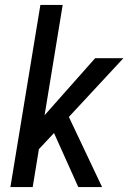

<svg xmlns="http://www.w3.org/2000/svg" viewBox="-20 -755 540 775"><path d="M392 0H296L198 -218L137 -153L112 0H22L143 -735H233L160 -290L364 -520H478L258 -283Z"/></svg>

Font: Iosevka Medium Oblique
Style: Regular
Weight: 500
Italic angle: -9°
Monospace: yes
Designer: Belleve Invis
Foundry: Belleve Invis
Version: Version 32.5.0; ttfautohint (v1.8.4)